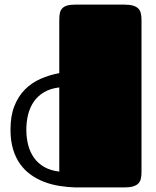

<svg xmlns="http://www.w3.org/2000/svg" viewBox="-20 -820 684 840"><path d="M599.1 -67.9Q599.1 -50.8 596.2 -38.1Q593.3 -25.4 585 -17.1Q576.7 -8.8 562 -4.4Q547.4 0 523.9 0H310.5Q274.9 -1 240 -6.6Q205.1 -12.2 173.6 -24.2Q142.1 -36.1 115 -55.4Q87.9 -74.7 68.1 -102.3Q48.3 -129.9 37.1 -167.2Q25.9 -204.6 25.9 -252.9Q25.9 -313 43 -356.2Q60.1 -399.4 89.4 -428.7Q118.7 -458 157.5 -475.1Q196.3 -492.2 239.3 -500V-731.4Q239.3 -748.5 241.7 -761.5Q244.1 -774.4 252 -783Q259.8 -791.5 273.4 -795.7Q287.1 -799.8 310.1 -799.8H523.9Q547.4 -799.8 562 -795.4Q576.7 -791 585 -782.7Q593.3 -774.4 596.2 -761.5Q599.1 -748.5 599.1 -731.9ZM95.2 -252.4Q95.2 -216.3 103.5 -184.8Q111.8 -153.3 129.2 -129.2Q146.5 -105 173.8 -89.4Q201.2 -73.7 239.3 -69.3V-437.5Q201.2 -433.1 173.8 -417.2Q146.5 -401.4 129.2 -377Q111.8 -352.5 103.5 -320.8Q95.2 -289.1 95.2 -252.4Z"/></svg>

Font: Fascinate Cyrillic
Style: Regular
Weight: 900
Designer: Denis Ignatov
Foundry: Astigmatic (AOETI)
Version: Version 1.00 November 30, 2018, initial release